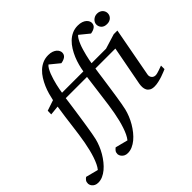

<svg xmlns="http://www.w3.org/2000/svg" viewBox="-349 -992 1475 1475"><g transform="rotate(-45 389.0 -254.0)"><path d="M907.2 -28.8Q901.4 -26.4 885.3 -19.5Q869.1 -12.7 848.1 -5.6Q827.1 1.5 803.7 6.8Q780.3 12.2 759.8 12.2Q734.4 12.2 719.2 3.4Q704.1 -5.4 696.8 -19.5Q689.5 -33.7 688.7 -51.3Q688 -68.8 690.9 -85.9L752 -407.2H535.2Q533.2 -396 529.3 -368.2Q525.4 -340.3 520.3 -303.7Q515.1 -267.1 509 -225.3Q502.9 -183.6 497.1 -144.8Q491.2 -106 485.4 -73.2Q479.5 -40.5 475.1 -22Q468.3 5.9 456.3 35.4Q444.3 64.9 428 92.8Q411.6 120.6 391.6 145.5Q371.6 170.4 349.1 189Q326.7 207.5 302.2 218.3Q277.8 229 252.9 229Q234.4 229 222.2 222.7Q210 216.3 202.9 207.8Q195.8 199.2 192.9 191.2Q189.9 183.1 189.9 179.2Q189.9 160.2 197.8 149.7Q205.6 139.2 216.8 130.9L318.8 157.2Q332 141.1 343.3 117.7Q354.5 94.2 364 65.9Q373.5 37.6 381.6 5.1Q389.6 -27.3 396 -62Q408.7 -132.8 419.2 -220.2Q429.7 -307.6 443.8 -407.2H212.9Q211.4 -396 207.8 -368.2Q204.1 -340.3 198.7 -303.7Q193.4 -267.1 187.3 -225.3Q181.2 -183.6 175 -144.8Q168.9 -106 163.1 -73.2Q157.2 -40.5 152.8 -22Q146 5.9 134 35.4Q122.1 64.9 105.7 92.8Q89.4 120.6 69.3 145.5Q49.3 170.4 27.1 189Q4.9 207.5 -19.3 218.3Q-43.5 229 -67.9 229Q-86.9 229 -99.4 222.7Q-111.8 216.3 -118.7 207.8Q-125.5 199.2 -128.2 191.2Q-130.9 183.1 -130.9 179.2Q-130.9 160.2 -123.5 149.7Q-116.2 139.2 -104 130.9L-2.9 157.2Q10.3 141.1 21.5 117.7Q32.7 94.2 42.2 65.9Q51.8 37.6 59.8 5.1Q67.9 -27.3 74.2 -62Q86.9 -132.8 97.4 -220Q107.9 -307.1 123 -405.8L45.9 -397.9L46.9 -437L132.8 -465.8Q138.2 -492.2 146.7 -522.7Q155.3 -553.2 168.2 -583.3Q181.2 -613.3 198.5 -641.1Q215.8 -668.9 238.3 -690.2Q260.7 -711.4 288.8 -724.1Q316.9 -736.8 351.1 -736.8Q376 -736.8 393.3 -730.5Q410.6 -724.1 421.4 -714.6Q432.1 -705.1 437 -694.3Q441.9 -683.6 441.9 -674.8Q441.9 -650.9 424.3 -637.9Q406.7 -625 378.9 -621.1L301.8 -684.1Q291 -675.3 281.5 -658.7Q272 -642.1 263.7 -621.1Q255.4 -600.1 248.5 -576.4Q241.7 -552.7 236.3 -530.5Q231 -508.3 227.5 -489Q224.1 -469.7 222.2 -457H454.1Q458.5 -484.9 466.8 -516.4Q475.1 -547.9 488 -578.9Q501 -609.9 518.6 -638.4Q536.1 -667 558.8 -689Q581.5 -710.9 609.9 -723.9Q638.2 -736.8 671.9 -736.8Q697.3 -736.8 715.1 -730.5Q732.9 -724.1 743.7 -714.6Q754.4 -705.1 759.3 -694.3Q764.2 -683.6 764.2 -674.8Q764.2 -650.9 746.6 -637.9Q729 -625 701.2 -621.1L624 -684.1Q613.3 -675.3 603.8 -658.7Q594.2 -642.1 585.7 -621.1Q577.1 -600.1 570.3 -576.4Q563.5 -552.7 557.9 -530.5Q552.2 -508.3 548.6 -489Q544.9 -469.7 543 -457H700.2L820.8 -494.1H860.8L786.1 -94.2Q783.7 -84 785.6 -74.7Q787.6 -65.4 793 -58.3Q798.3 -51.3 806.6 -47.1Q814.9 -43 825.2 -43Q834 -43 845.9 -46.1Q857.9 -49.3 869.9 -53.5Q881.8 -57.6 892.1 -61.5Q902.3 -65.4 907.2 -66.9ZM902.8 -641.1Q902.8 -629.9 898.7 -619.9Q894.5 -609.9 886.7 -602.1Q878.9 -594.2 867.4 -589.6Q856 -585 840.8 -585Q810.5 -585 794.7 -601.3Q778.8 -617.7 778.8 -641.1Q778.8 -650.9 783.2 -660.6Q787.6 -670.4 795.9 -678.5Q804.2 -686.5 815.7 -691.7Q827.1 -696.8 841.8 -696.8Q856.4 -696.8 867.9 -691.9Q879.4 -687 887 -679.2Q894.5 -671.4 898.7 -661.4Q902.8 -651.4 902.8 -641.1Z"/></g></svg>

Font: Charis SIL Afr
Style: Italic
Weight: 400
Italic angle: -11°
Foundry: SIL International
Version: Version 5.000